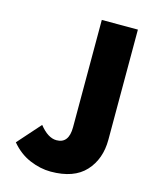

<svg xmlns="http://www.w3.org/2000/svg" viewBox="-114 -824 729 913"><g transform="rotate(15 250.0 -368.0)"><path d="M450.2 -748V-206.1Q450.2 -110.4 394 -49.3Q337.9 11.7 223.6 11.7Q172.9 11.7 120.6 -10.3Q68.4 -32.2 28.3 -80.1L127.9 -192.4Q169.9 -139.6 211.9 -139.6Q272.5 -139.6 272.5 -219.7V-748Z"/></g></svg>

Font: Gen Shin Gothic Monospace Heavy
Style: Bold
Weight: 800
Designer: [Source Han Sans]
Ryoko NISHIZUKA  (kana & ideographs); Paul D. Hunt (Latin, Greek & Cyrillic); Wenlong ZHANG  (bopomofo
Version: Version 1.002.20150607